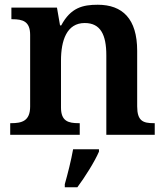

<svg xmlns="http://www.w3.org/2000/svg" viewBox="-20 -568 699 809"><path d="M23 0H316V-49H312C268 -49 237 -57 237 -115V-313C237 -397 261 -471 337 -471C404 -471 428 -421 428 -335V0H632V-49H628C583 -49 558 -58 558 -120V-354C558 -489 496 -548 392 -548C329 -548 278 -536 238 -461H233L220 -536H28V-487H32C76 -487 107 -478 107 -421V-119C107 -58 72 -49 27 -49H23ZM253 208V221H306C338 178 379 113 397 71V61H288C280 107 265 166 253 208Z"/></svg>

Font: Noto Serif Tamil SemiBold
Style: Italic
Weight: 600
Italic angle: -12°
Designer: Indian Type Foundry, Tom Grace, and the Monotype Design Team
Foundry: Monotype Imaging Inc.
Version: Version 2.003